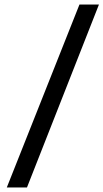

<svg xmlns="http://www.w3.org/2000/svg" viewBox="-20 -755 456 847"><path d="M10 72H99L416.5 -735H330.5Z"/></svg>

Font: League Gothic SemiExpanded
Style: Regular
Weight: 400
Width: 6
Designer: The League of Moveable Type
Version: Version 1.600; ttfautohint (v1.8.3)